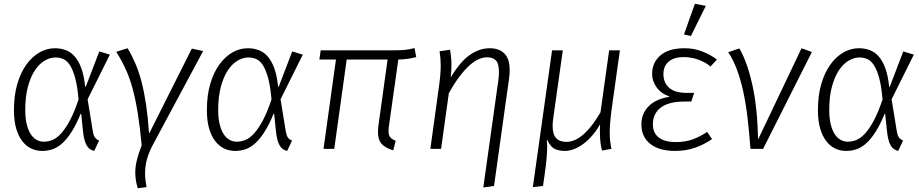

<svg xmlns="http://www.w3.org/2000/svg" viewBox="-20 -790 4880 1019"><path d="M408 -186Q385 -130 361 -92Q337 -54 312 -31Q287 -8 260.5 1.5Q234 11 204 11Q172 11 145 -2Q118 -15 97.5 -42Q77 -69 65.5 -109.5Q54 -150 54 -206Q54 -284 72 -345Q90 -406 120.5 -448Q151 -490 190 -512Q229 -534 271 -534Q302 -534 329 -524Q356 -514 377 -490Q398 -466 412 -427Q426 -388 432 -330L435 -329L507 -517L563 -500L445 -263L472 -97Q476 -72 483.5 -61Q491 -50 506 -44L480 11Q467 8 457.5 1.5Q448 -5 440.5 -17.5Q433 -30 428 -49.5Q423 -69 420 -98L411 -185ZM275 -485Q246 -485 217.5 -468.5Q189 -452 166 -418Q143 -384 128.5 -331Q114 -278 114 -206Q114 -162 122 -130Q130 -98 143.5 -77.5Q157 -57 175 -47.5Q193 -38 212 -38Q236 -38 259 -47.5Q282 -57 305 -82.5Q328 -108 351 -151Q374 -194 397 -262Q391 -331 379.5 -374Q368 -417 352.5 -442Q337 -467 317 -476Q297 -485 275 -485Z M732 -19Q723 -115 711.5 -187Q700 -259 684.5 -317Q669 -375 647.5 -422Q626 -469 597 -515L657 -534Q680 -496 698.5 -453Q717 -410 731 -356.5Q745 -303 755 -236Q765 -169 771 -84H773L998 -532L1058 -519L790 -19Q771 17 760.5 53Q750 89 750 130Q750 147 752 165Q754 183 758 203L711 209Q698 167 698 126Q698 94 706.5 59.5Q715 25 732 -19Z M1432 -186Q1409 -130 1385 -92Q1361 -54 1336 -31Q1311 -8 1284.5 1.5Q1258 11 1228 11Q1196 11 1169 -2Q1142 -15 1121.5 -42Q1101 -69 1089.5 -109.5Q1078 -150 1078 -206Q1078 -284 1096 -345Q1114 -406 1144.5 -448Q1175 -490 1214 -512Q1253 -534 1295 -534Q1326 -534 1353 -524Q1380 -514 1401 -490Q1422 -466 1436 -427Q1450 -388 1456 -330L1459 -329L1531 -517L1587 -500L1469 -263L1496 -97Q1500 -72 1507.5 -61Q1515 -50 1530 -44L1504 11Q1491 8 1481.5 1.5Q1472 -5 1464.5 -17.5Q1457 -30 1452 -49.5Q1447 -69 1444 -98L1435 -185ZM1299 -485Q1270 -485 1241.5 -468.5Q1213 -452 1190 -418Q1167 -384 1152.5 -331Q1138 -278 1138 -206Q1138 -162 1146 -130Q1154 -98 1167.5 -77.5Q1181 -57 1199 -47.5Q1217 -38 1236 -38Q1260 -38 1283 -47.5Q1306 -57 1329 -82.5Q1352 -108 1375 -151Q1398 -194 1421 -262Q1415 -331 1403.5 -374Q1392 -417 1376.5 -442Q1361 -467 1341 -476Q1321 -485 1299 -485Z M1763 -474H1675L1682 -523H2062Q2085 -523 2101.5 -523.5Q2118 -524 2131.5 -525.5Q2145 -527 2156.5 -529.5Q2168 -532 2180 -535L2189 -487Q2169 -482 2148.5 -478.5Q2128 -475 2094 -474L2046 -134Q2044 -122 2043 -112.5Q2042 -103 2042 -95Q2042 -72 2051 -61.5Q2060 -51 2080 -43L2067 8Q2022 -6 2004 -28Q1986 -50 1986 -89Q1986 -107 1989 -128L2037 -474H1820L1754 0H1697Z M2321 0H2264L2310 -333Q2319 -397 2319 -442Q2319 -480 2313 -518L2369 -526Q2371 -512 2373.5 -491Q2376 -470 2376 -443Q2376 -428 2375 -412Q2374 -396 2372 -379Q2424 -465 2475 -499.5Q2526 -534 2579 -534Q2628 -534 2656.5 -506.5Q2685 -479 2685 -418Q2685 -397 2682 -375L2602 197L2545 205L2625 -365Q2628 -389 2628 -408Q2628 -453 2611.5 -469.5Q2595 -486 2566 -486Q2545 -486 2522 -476.5Q2499 -467 2473.5 -444.5Q2448 -422 2420 -385.5Q2392 -349 2362 -295Z M3270 -523 3226 -209Q3221 -171 3218.5 -141Q3216 -111 3216 -87Q3216 -60 3218.5 -39.5Q3221 -19 3225 0L3175 9Q3170 -11 3167 -33Q3164 -55 3164 -88V-108Q3164 -119 3165 -131Q3148 -100 3126 -74Q3104 -48 3079.5 -29Q3055 -10 3029 0.5Q3003 11 2978 11Q2943 11 2921 -1.5Q2899 -14 2885 -47L2882 -46Q2883 -39 2883.5 -30.5Q2884 -22 2884 -11Q2884 14 2881 49.5Q2878 85 2871 133L2862 197L2808 203L2910 -523H2967L2916 -161Q2913 -140 2913 -122Q2913 -77 2931.5 -57Q2950 -37 2986 -37Q3011 -37 3035.5 -49Q3060 -61 3082.5 -82Q3105 -103 3126.5 -132Q3148 -161 3167 -194L3213 -523Z M3751 -437Q3724 -460 3686 -473.5Q3648 -487 3608 -487Q3557 -487 3529 -463Q3501 -439 3501 -398Q3501 -350 3532 -323.5Q3563 -297 3624 -297H3664L3649 -251H3613Q3529 -251 3487 -219Q3445 -187 3445 -130Q3445 -85 3476 -60.5Q3507 -36 3567 -36Q3618 -36 3658 -51Q3698 -66 3733 -90L3759 -52Q3719 -24 3670.5 -6.5Q3622 11 3563 11Q3478 11 3431 -26.5Q3384 -64 3384 -130Q3384 -186 3421.5 -225Q3459 -264 3531 -276L3532 -279Q3490 -292 3465.5 -325.5Q3441 -359 3441 -398Q3441 -458 3485 -496Q3529 -534 3614 -534Q3665 -534 3709.5 -516Q3754 -498 3785 -474ZM3610 -607 3668 -770 3726 -759 3647 -599Z M3904 -533Q3946 -461 3973 -339.5Q4000 -218 4003 -53H4005L4234 -534L4289 -514L4030 0H3963Q3956 -92 3947 -168Q3938 -244 3924 -307Q3910 -370 3891 -421Q3872 -472 3845 -513Z M4675 -186Q4652 -130 4628 -92Q4604 -54 4579 -31Q4554 -8 4527.5 1.5Q4501 11 4471 11Q4439 11 4412 -2Q4385 -15 4364.5 -42Q4344 -69 4332.5 -109.5Q4321 -150 4321 -206Q4321 -284 4339 -345Q4357 -406 4387.5 -448Q4418 -490 4457 -512Q4496 -534 4538 -534Q4569 -534 4596 -524Q4623 -514 4644 -490Q4665 -466 4679 -427Q4693 -388 4699 -330L4702 -329L4774 -517L4830 -500L4712 -263L4739 -97Q4743 -72 4750.5 -61Q4758 -50 4773 -44L4747 11Q4734 8 4724.5 1.5Q4715 -5 4707.5 -17.5Q4700 -30 4695 -49.5Q4690 -69 4687 -98L4678 -185ZM4542 -485Q4513 -485 4484.5 -468.5Q4456 -452 4433 -418Q4410 -384 4395.5 -331Q4381 -278 4381 -206Q4381 -162 4389 -130Q4397 -98 4410.5 -77.5Q4424 -57 4442 -47.5Q4460 -38 4479 -38Q4503 -38 4526 -47.5Q4549 -57 4572 -82.5Q4595 -108 4618 -151Q4641 -194 4664 -262Q4658 -331 4646.5 -374Q4635 -417 4619.5 -442Q4604 -467 4584 -476Q4564 -485 4542 -485Z"/></svg>

Font: Glekhifnjqigglhiwekvrgaqftz
Style: Regular
Weight: 300
Italic angle: -8°
Designer: Carrois Corporate & Edenspiekermann
Foundry: Carrois Corporate GbR & Edenspiekermann AG
Version: Version 2.001